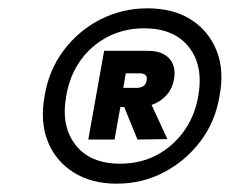

<svg xmlns="http://www.w3.org/2000/svg" viewBox="-20 -732 552 461"><path d="M260 -291Q199 -291 156 -318.5Q113 -346 94.5 -393Q76 -440 87 -501Q97 -563 132.5 -610.5Q168 -658 220.5 -685Q273 -712 334 -712Q396 -712 438.5 -685Q481 -658 500 -610.5Q519 -563 507 -501Q497 -440 461.5 -393Q426 -346 374 -318.5Q322 -291 260 -291ZM310 -397 271 -493H338L382 -398ZM268 -339Q317 -339 356 -359.5Q395 -380 421.5 -417Q448 -454 456 -501Q469 -574 433.5 -619Q398 -664 326 -664Q278 -664 238.5 -643.5Q199 -623 173 -586.5Q147 -550 139 -501Q126 -430 161 -384.5Q196 -339 268 -339ZM192 -397 230 -610H335Q369 -610 386 -592Q403 -574 398 -543Q393 -512 369 -493.5Q345 -475 311 -475H269L255 -397ZM276 -521H308Q318 -521 324.5 -525.5Q331 -530 332 -539Q334 -548 329 -552Q324 -556 315 -556H282Z"/></svg>

Font: DM Sans 10pt
Style: Bold Italic
Weight: 700
Italic angle: -10°
Version: Version 4.004;gftools[0.9.30]